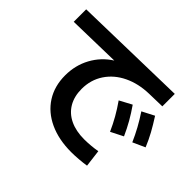

<svg xmlns="http://www.w3.org/2000/svg" viewBox="-153 -963 1245 1245"><g transform="rotate(45 469.0 -341.0)"><path d="M233.4 -293.9Q233.4 -386.7 275.1 -463.6Q316.9 -540.5 391.1 -587.4L27.3 -579.1V-693.4L821.3 -711.9V-597.7L702.1 -594.7Q607.4 -592.3 532.2 -556.2Q457 -520 414.1 -455.6Q371.1 -391.1 371.1 -307.6Q371.1 -239.3 400.1 -189.7Q429.2 -140.1 483.9 -114Q538.6 -87.9 614.3 -87.9Q640.6 -87.9 674.3 -90.8Q708 -93.8 733.4 -98.6L748 19.5Q717.3 24.4 680.7 27.3Q644 30.3 613.3 30.3Q498.5 30.3 412.6 -9.5Q326.7 -49.3 280 -122.6Q233.4 -195.8 233.4 -293.9ZM593.8 -424.8 677.7 -469.7Q710 -423.3 735.4 -378.9Q760.7 -334.5 783.2 -284.2L698.2 -241.2Q676.3 -290.5 651.1 -334.7Q626 -378.9 593.8 -424.8ZM748 -478.5 831.1 -521.5Q863.8 -470.7 888.2 -426.3Q912.6 -381.8 932.6 -333L848.6 -294.9Q808.1 -388.2 748 -478.5Z"/></g></svg>

Font: Pretendard JP
Style: Bold
Weight: 700
Designer: Base glyphs from Inter by Rasmus Andersson; Hangeul glyphs from Noto Sans CJK(Source Han Sans) by Jang Soo-young and Kan
Foundry: Kil Hyung-jin
Version: Version 1.309